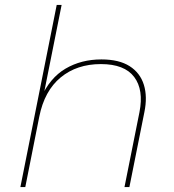

<svg xmlns="http://www.w3.org/2000/svg" viewBox="-20 -762 708 782"><path d="M393 -520Q465 -520 508 -492.5Q551 -465 566 -416.5Q581 -368 568 -305L507 0H487L548 -305Q566 -396 526.5 -448.5Q487 -501 391 -501Q293 -501 227 -446.5Q161 -392 140 -287L83 0H63L211 -742H231L156 -367L146 -362Q183 -445 247 -482.5Q311 -520 393 -520Z"/></svg>

Font: Montserrat Thin Thin
Style: Italic
Weight: 250
Italic angle: -11.3°
Version: Version 9.000